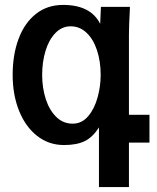

<svg xmlns="http://www.w3.org/2000/svg" viewBox="-20 -580 640 781"><path d="M240.5 10Q178.5 10 131 -27.2Q83.5 -64.5 57.5 -129.5Q31.5 -194.5 31.5 -275Q31.5 -358 55.8 -422.5Q80 -487 126.2 -523.5Q172.5 -560 236.5 -560Q349 -560 387.5 -483L390.5 -552H508.5L508 -537.5Q504.5 -474.5 504.5 -439V-113H588V0H504.5V181H382.5V-62Q358 -22.5 325.2 -6.2Q292.5 10 240.5 10ZM389.5 -275Q389.5 -330.5 374.5 -375.8Q359.5 -421 331.8 -447Q304 -473 267.5 -473Q232 -473 205.5 -445.8Q179 -418.5 165.2 -373.2Q151.5 -328 151.5 -275Q151.5 -222.5 166.2 -177Q181 -131.5 209 -104.2Q237 -77 275.5 -77Q313 -77 338.8 -107.5Q364.5 -138 377 -183.8Q389.5 -229.5 389.5 -275Z"/></svg>

Font: JuliaMono
Style: Bold
Weight: 700
Monospace: yes
Designer: cormullion
Foundry: corm
Version: Version 0.055; ttfautohint (v1.8.4)